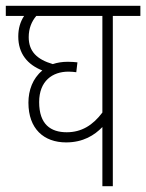

<svg xmlns="http://www.w3.org/2000/svg" viewBox="-20 -642 504 662"><path d="M464 -587V-622H0V-587H63C50 -567 43 -544 43 -516C43 -457 75 -419 126 -399C93 -372 78 -331 78 -288C78 -198 131 -151 208 -151C267 -151 306 -176 333 -204V0H369V-587ZM115 -290C115 -363 161 -395 216 -395C225 -395 235 -394 243 -393L247 -427C238 -428 227 -429 214 -429C194 -429 177 -426 162 -421C108 -437 79 -464 79 -514C79 -544 89 -568 105 -587H333V-254C300 -210 261 -186 210 -186C155 -186 115 -213 115 -290Z"/></svg>

Font: Noto Sans Devanagari UI Condensed ExtraLight
Style: Regular
Weight: 200
Width: 3
Designer: Jelle Bosma - Monotype Design Team
Foundry: Monotype Imaging Inc.
Version: Version 2.004